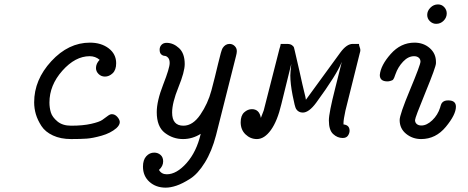

<svg xmlns="http://www.w3.org/2000/svg" viewBox="-20 -631 2140 878"><path d="M136.2 -163.1Q136.2 -266.1 214.6 -351.1Q293 -436 391.1 -436Q442.9 -436 477.1 -409.9Q511.2 -383.8 511.2 -341.8Q511.2 -311 495.1 -295.9Q479 -280.8 460 -280.8Q442.9 -280.8 430.9 -292.5Q418.9 -304.2 418.9 -319.8Q418.9 -339.8 435.1 -356.9V-357.9Q416 -374 390.1 -374Q324.2 -374 265.1 -307.6Q206.1 -241.2 206.1 -162.1Q206.1 -138.2 212.6 -116.7Q219.2 -95.2 242.7 -75.7Q266.1 -56.2 305.2 -56.2Q359.4 -56.2 396.7 -64.7Q434.1 -73.2 447.5 -82.5Q460.9 -91.8 471.9 -100.3Q482.9 -108.9 491.2 -108.9Q505.4 -108.9 516.1 -96.9Q526.9 -85 527.8 -73.2Q527.8 -59.1 512.2 -44.9Q485.4 -22 444.6 -10.5Q403.8 1 376.5 2.9Q349.1 4.9 305.2 4.9Q257.3 4.9 222.2 -11.5Q187 -27.8 169.4 -54.9Q151.9 -82 144 -108.6Q136.2 -135.3 136.2 -163.1Z M633.8 130.9Q633.8 100.1 648.9 83.5Q664.1 66.9 685.1 66.9Q702.1 66.9 714.1 77.4Q726.1 87.9 726.1 106.9Q726.1 128.9 707 146Q718.3 166 742.7 166Q787.6 166 833.3 114.5Q878.9 63 897.9 -19Q859.9 4.9 816.9 4.9Q771 4.9 733.9 -23.4Q696.8 -51.8 696.8 -118.2Q696.8 -168.9 726.3 -244.4Q755.9 -319.8 755.9 -342.8Q755.9 -358.9 748.8 -366.9Q741.7 -375 732.9 -375.5Q724.1 -376 717 -382.6Q710 -389.2 710 -403.8Q710 -417 718.5 -426Q727.1 -435.1 741.7 -435.1Q772.5 -435.1 798.6 -411.1Q824.7 -387.2 824.7 -337.9Q824.7 -302.7 795.9 -231.9Q767.1 -161.1 767.1 -116.2Q767.1 -56.2 818.8 -56.2Q861.8 -56.2 896.2 -106.7Q930.7 -157.2 946.8 -217.5Q962.9 -277.8 977.3 -339.4Q991.7 -400.9 998 -411.1Q1010.3 -430.2 1029.8 -430.2Q1043 -430.2 1053 -420.7Q1063 -411.1 1063 -397Q1063 -388.2 1059.1 -374L967.8 -12.2Q948.7 61 916.7 112.5Q884.8 164.1 849.4 186.5Q814 209 786.9 218Q759.8 227.1 737.8 227.1Q692.9 227.1 663.3 200.4Q633.8 173.8 633.8 130.9Z M1080.6 -71.8Q1080.6 -102.5 1096.7 -117.2Q1112.8 -131.8 1131.8 -131.8Q1166 -131.8 1172.9 -91.8L1186 -126L1257.8 -407.2L1261.7 -419.9L1263.7 -430.2H1292Q1307.1 -430.2 1314.9 -424.6Q1322.8 -418.9 1324.2 -414.1Q1325.7 -409.2 1328.6 -396Q1339.8 -349.1 1348.9 -308.1Q1357.9 -267.1 1362.3 -247.6Q1366.7 -228 1370.8 -211.9Q1375 -195.8 1376.5 -188.5Q1377.9 -181.2 1378.9 -174.8L1536.6 -391.1Q1565.4 -430.2 1592.8 -430.2H1621.6Q1621.6 -423.3 1624.8 -415.3Q1627.9 -407.2 1627.9 -401.9Q1627.9 -396 1625 -387.2L1559.6 -125Q1550.8 -84 1550.8 -68.8V-62Q1578.6 -59.1 1578.6 -33.2Q1578.6 -22 1571.3 -11Q1564 0 1546.9 0Q1522.9 0 1503.4 -18.1Q1483.9 -36.1 1483.9 -80.1Q1483.9 -114.3 1512.5 -226.1Q1541 -337.9 1543 -348.1Q1521 -291 1425.8 -161.1Q1392.6 -116.2 1364.7 -116.2Q1344.7 -116.2 1334 -132.8Q1328.1 -142.6 1317.9 -195.8Q1307.6 -249 1307.6 -286.1Q1307.6 -297.4 1312 -338.9Q1311 -335.9 1266.6 -154.8Q1248.5 -77.6 1218.8 -36.4Q1189 4.9 1154.8 4.9Q1125 4.9 1102.8 -16.4Q1080.6 -37.6 1080.6 -71.8Z M1716.8 -288.1Q1720.7 -332 1766.6 -384Q1812.5 -436 1875.5 -436Q1916.5 -436 1945.1 -411.1Q1973.6 -386.2 1973.6 -348.1V-341.8Q1973.6 -325.7 1925.8 -209.2Q1877.9 -92.8 1877.9 -81.8Q1877.9 -70.8 1885.7 -64Q1893.6 -57.1 1906.7 -57.1Q1931.6 -57.1 1956.8 -81.1Q1981.9 -105 1992.7 -139.2Q1992.7 -140.1 1993.7 -143.1Q1994.6 -146 1995.1 -147.5Q1995.6 -148.9 1996.6 -151.9Q1997.6 -154.8 1998.5 -156.5Q1999.5 -158.2 2001.2 -160.6Q2002.9 -163.1 2004.9 -164.6Q2006.8 -166 2009.3 -167.5Q2011.7 -168.9 2014.6 -169.9Q2017.6 -170.9 2021.7 -171.4Q2025.9 -171.9 2029.8 -171.9Q2064.9 -171.9 2064.9 -143.1Q2064.9 -106.9 2018.8 -51Q1972.7 4.9 1905.8 4.9Q1866.7 4.9 1837.2 -19Q1807.6 -43 1807.6 -82Q1807.6 -106.9 1855.2 -220.9Q1902.8 -335 1902.8 -349.1Q1902.8 -360.4 1894.8 -367.2Q1886.7 -374 1873.5 -374Q1846.7 -374 1823.2 -349.1Q1799.8 -324.2 1788.6 -292Q1787.6 -290 1785.6 -283.9Q1783.7 -277.8 1782.7 -275.9Q1781.7 -273.9 1779.3 -269.5Q1776.9 -265.1 1773.2 -263.7Q1769.5 -262.2 1763.7 -260.5Q1757.8 -258.8 1750.5 -258.8Q1716.8 -259.3 1716.8 -288.1ZM1933.6 -563Q1933.6 -581.1 1948.2 -595.9Q1962.9 -610.8 1982.9 -610.8Q2000 -610.8 2011.5 -598.4Q2022.9 -585.9 2022.9 -569.8Q2022.9 -550.8 2008.8 -536.4Q1994.6 -522 1974.6 -522Q1958.5 -522 1946 -533.9Q1933.6 -545.9 1933.6 -563Z"/></svg>

Font: CMU Typewriter Text
Style: Italic
Weight: 500
Italic angle: -14.04°
Version: Version 0.7.0